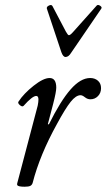

<svg xmlns="http://www.w3.org/2000/svg" viewBox="-20 -724 421 758"><path d="M238.8 -499Q229 -499 222.2 -518.1L165 -689.9Q163.1 -697.3 173.1 -702.1Q183.1 -707 187 -700.2L240.2 -599.1Q248 -585 252 -585Q257.3 -585 268.1 -597.2L361.8 -702.1Q366.7 -707 375.2 -701.4Q383.8 -695.8 379.9 -689.9L261.2 -516.1Q251 -499 238.8 -499ZM77.1 13.2Q64 13.2 56.9 11.5Q49.8 9.8 48.3 7.1Q46.9 4.4 47.9 0L128.9 -307.1Q131.8 -321.8 131.8 -331.1Q131.8 -345.2 123 -345.2Q107.9 -345.2 73.2 -306.2Q67.9 -300.8 58.3 -309.1Q48.8 -317.4 53.2 -323.2Q74.2 -355 112.8 -385.5Q151.4 -416 175.8 -416Q202.1 -416 202.1 -377.9Q202.1 -361.3 189.9 -314L168.9 -233.9L172.9 -232.9Q219.2 -326.2 258.8 -371.1Q298.3 -416 335.9 -416Q354.5 -416 366.7 -405.3Q378.9 -394.5 378.9 -376Q378.9 -356.9 366.7 -344.5Q354.5 -332 336.9 -332Q325.2 -332 315.2 -340.1Q305.2 -348.1 297.9 -348.1Q279.8 -348.1 258.8 -321.8Q237.8 -295.4 205.1 -234.9Q137.2 -112.3 108.9 -2Q106.4 6.3 99.6 9.8Q92.8 13.2 77.1 13.2Z"/></svg>

Font: Junicode SmCond
Style: Italic
Weight: 400
Width: 4
Italic angle: -11°
Designer: Peter S. Baker
Version: Version 2.206